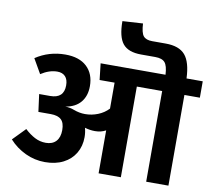

<svg xmlns="http://www.w3.org/2000/svg" viewBox="-100 -1107 1368 1224"><g transform="rotate(10 583.5 -495.0)"><path d="M1167 -587H1067V0H923V-587H759V0H615V-278Q584 -261 545 -261Q512 -261 479 -271Q487 -242 487 -211Q487 -153 460 -107.5Q433 -62 383 -36.5Q333 -11 265 -11Q198 -11 137.5 -39.5Q77 -68 33 -117L112 -198Q144 -168 177.5 -150.5Q211 -133 249 -133Q292 -133 315.5 -158.5Q339 -184 339 -231Q339 -278 317 -298.5Q295 -319 249 -319H169L154 -432H225Q314 -432 314 -516Q314 -554 295.5 -573.5Q277 -593 244 -593Q192 -593 138 -558L84 -652Q170 -709 276 -709Q366 -709 415 -663Q464 -617 464 -537Q464 -474 430.5 -433.5Q397 -393 332 -382Q362 -382 390 -371Q427 -357 464 -357Q507 -357 547 -373Q587 -389 615 -419V-587H518L506 -693H926Q923 -751 904.5 -772Q886 -793 842 -793H750Q667 -793 631.5 -836.5Q596 -880 596 -982L728 -990Q731 -930 748 -909.5Q765 -889 805 -889H893Q980 -889 1019 -843.5Q1058 -798 1062 -693H1167Z"/></g></svg>

Font: FiraGOUPP
Style: Bold
Weight: 700
Designer: bBox Type
Foundry: bBox Type GmbH
Version: Version 1.001